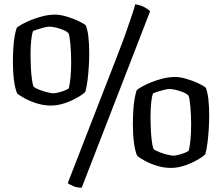

<svg xmlns="http://www.w3.org/2000/svg" viewBox="-20 -776 1033 893"><path d="M216 -285Q185 -285 153.5 -294.5Q122 -304 97 -317.5Q72 -331 60 -341Q50 -364 45 -402.5Q40 -441 40 -487Q40 -521 42 -552.5Q44 -584 48.5 -609Q53 -634 58 -647Q66 -654 84 -664Q102 -674 127 -684Q152 -694 180.5 -701Q209 -708 237 -708Q259 -708 288.5 -699.5Q318 -691 343.5 -679Q369 -667 379 -658Q387 -640 391 -606Q395 -572 395 -527Q395 -500 393 -466.5Q391 -433 387 -401.5Q383 -370 377 -349Q369 -340 352 -329.5Q335 -319 313 -308.5Q291 -298 265.5 -291.5Q240 -285 216 -285ZM228 -342Q235 -342 248.5 -345Q262 -348 277 -353.5Q292 -359 300 -365Q305 -385 308 -417Q311 -449 311 -486Q311 -530 307.5 -569Q304 -608 299 -621Q291 -630 274 -637Q257 -644 239.5 -648Q222 -652 210 -652Q201 -652 186.5 -648.5Q172 -645 158 -640.5Q144 -636 134 -632Q128 -618 125 -587.5Q122 -557 122 -520Q122 -494 123.5 -463Q125 -432 128.5 -407Q132 -382 136 -373Q144 -366 163 -358.5Q182 -351 201 -346.5Q220 -342 228 -342ZM360 97Q338 97 321.5 90Q305 83 295 76L524 -513Q547 -572 564 -619.5Q581 -667 592.5 -702Q604 -737 609 -756Q635 -752 653 -742Q671 -732 678 -723ZM774 5Q743 5 711.5 -4.5Q680 -14 655 -27.5Q630 -41 618 -51Q608 -74 603 -112.5Q598 -151 598 -197Q598 -231 600 -262.5Q602 -294 606.5 -319Q611 -344 616 -357Q624 -364 642 -374Q660 -384 685 -394Q710 -404 738.5 -411Q767 -418 795 -418Q817 -418 846.5 -409.5Q876 -401 901.5 -389Q927 -377 937 -368Q945 -350 949 -316Q953 -282 953 -237Q953 -210 951 -176.5Q949 -143 945 -111.5Q941 -80 935 -59Q927 -50 910 -39.5Q893 -29 871 -18.5Q849 -8 823.5 -1.5Q798 5 774 5ZM786 -52Q793 -52 806.5 -55Q820 -58 835 -63.5Q850 -69 858 -75Q863 -95 866 -127Q869 -159 869 -196Q869 -240 865.5 -279Q862 -318 857 -331Q849 -340 832 -347Q815 -354 797.5 -358Q780 -362 768 -362Q759 -362 744.5 -358.5Q730 -355 716 -350.5Q702 -346 692 -342Q686 -328 683 -297.5Q680 -267 680 -230Q680 -204 681.5 -173Q683 -142 686.5 -117Q690 -92 694 -83Q702 -76 721 -68.5Q740 -61 759 -56.5Q778 -52 786 -52Z"/></svg>

Font: Texturina Medium
Style: Regular
Weight: 500
Designer: Guillermo Torres Carreño
Foundry: Omnibus-Type
Version: Version 1.003